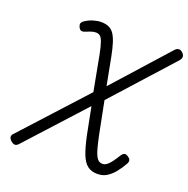

<svg xmlns="http://www.w3.org/2000/svg" viewBox="-172 -1170 1330 1355"><g transform="rotate(20 493.0 -492.5)"><path d="M701 17Q656 17 626.5 -5.5Q597 -28 577 -79Q557 -130 539 -216L499 -419L110 8Q96 23 82 22Q68 21 52 6Q38 -8 37 -20.5Q36 -33 48 -45L478 -516L429 -777Q417 -839 406 -869Q395 -899 382.5 -908.5Q370 -918 351 -918Q334 -918 312 -910.5Q290 -903 275 -896Q259 -890 247.5 -894Q236 -898 228 -918Q221 -935 227.5 -946Q234 -957 248 -965Q274 -982 305 -991Q336 -1000 361 -1000Q396 -1000 420 -989Q444 -978 460 -953.5Q476 -929 488 -890.5Q500 -852 511 -796L551 -587L914 -992Q928 -1007 943 -1007Q958 -1007 973 -992Q986 -978 985.5 -964Q985 -950 970 -933L571 -490L620 -242Q632 -186 641.5 -151Q651 -116 661.5 -96.5Q672 -77 684 -69.5Q696 -62 712 -62Q733 -62 756 -85.5Q779 -109 811 -162Q819 -175 830.5 -180.5Q842 -186 861 -174Q877 -164 880.5 -151.5Q884 -139 874 -122Q853 -85 828 -53.5Q803 -22 772 -2.5Q741 17 701 17Z"/></g></svg>

Font: Playwrite SK
Style: Regular
Weight: 400
Designer: Veronika Burian, José Scaglione
Foundry: TypeTogether
Version: Version 1.002